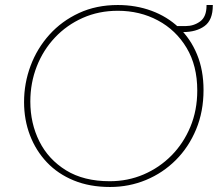

<svg xmlns="http://www.w3.org/2000/svg" viewBox="-20 -733 878 766"><path d="M419 13Q338 13 274.5 -13Q211 -39 167 -85.5Q123 -132 99.5 -193.5Q76 -255 76 -326Q76 -401 102 -470.5Q128 -540 177 -594.5Q226 -649 295 -681Q364 -713 450 -713Q522 -713 584.5 -690Q647 -667 693.5 -623Q740 -579 766 -516Q792 -453 792 -374Q792 -288 762.5 -217Q733 -146 681.5 -94.5Q630 -43 562.5 -15Q495 13 419 13ZM418 -10Q490 -10 553 -37Q616 -64 664 -112.5Q712 -161 739.5 -227Q767 -293 767 -372Q767 -471 724.5 -542Q682 -613 610 -651.5Q538 -690 450 -690Q374 -690 310 -661.5Q246 -633 199 -583Q152 -533 126.5 -467.5Q101 -402 101 -328Q101 -241 137 -169Q173 -97 243.5 -53.5Q314 -10 418 -10ZM679 -605 682 -629H721Q753 -629 778.5 -647.5Q804 -666 804 -711V-713H829V-711Q829 -653 796 -629Q763 -605 710 -605Z"/></svg>

Font: MuseoModerno Thin Thin
Style: Italic
Weight: 250
Italic angle: -9°
Version: Version 1.003